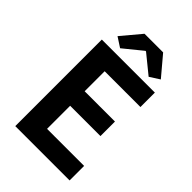

<svg xmlns="http://www.w3.org/2000/svg" viewBox="-273 -1055 1162 1162"><g transform="rotate(45 307.5 -474.0)"><path d="M91.3 0V-740.8H545.2V-617.3H239V-446.1H498.4V-321.9H239V-124.3H556.2V0ZM206.6 -781.8 143.8 -822.6 249.2 -948.4H408.5L514.5 -822.6L450.9 -781.8L331.1 -879.3H326.4Z"/></g></svg>

Font: Noto Sans KR Thin
Style: Regular
Weight: 100
Designer: Ryoko NISHIZUKA 西塚涼子 (kana, bopomofo & ideographs); Paul D. Hunt (Latin, Greek & Cyrillic); Sandoll Communications 산돌커뮤니
Foundry: Adobe
Version: Version 2.004-H2;hotconv 1.0.118;makeotfexe 2.5.65603